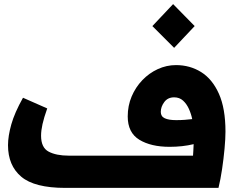

<svg xmlns="http://www.w3.org/2000/svg" viewBox="-20 -915 1177 935"><path d="M298 0Q148 0 83.5 -54.5Q19 -109 19 -208Q19 -252 35 -309Q51 -366 92 -439L210 -387Q194 -342 187 -310.5Q180 -279 180 -254Q180 -196 217 -176.5Q254 -157 315 -157H920Q921 -170 921.5 -181Q922 -192 923 -213Q869 -200 806 -200Q715 -200 658.5 -234.5Q602 -269 602 -348Q602 -400 621 -445Q640 -490 673 -524.5Q706 -559 748.5 -578.5Q791 -598 837 -598Q905 -598 959.5 -564Q1014 -530 1046 -458.5Q1078 -387 1078 -274Q1078 -240 1073.5 -191Q1069 -142 1061.5 -91.5Q1054 -41 1044 0ZM763 -370Q763 -348 782.5 -339Q802 -330 838 -330Q861 -330 880 -331.5Q899 -333 916 -335Q911 -360 900 -384.5Q889 -409 871.5 -425Q854 -441 828 -441Q797 -441 780 -418Q763 -395 763 -370ZM828 -682 722 -788 823 -895 928 -788Z"/></svg>

Font: Readex Pro
Style: Bold
Weight: 700
Designer: Bonnie Shaver-Troup, Thomas Jockin
Foundry: Lexend
Version: Version 1.203; ttfautohint (v1.8.3)